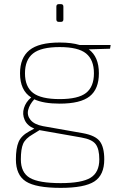

<svg xmlns="http://www.w3.org/2000/svg" viewBox="-20 -698 585 930"><path d="M275 -592H265Q253 -592 253 -604V-666Q253 -678 265 -678H275Q287 -678 287 -666V-604Q287 -592 275 -592ZM513 -462 410 -459Q459 -423 459 -343Q459 -267 414.5 -231.5Q370 -196 269 -196Q191 -196 146 -217Q123 -192 116.5 -165.5Q110 -139 128 -117Q146 -95 188 -87L381 -53Q442 -42 463.5 -13.5Q485 15 485 74Q485 150 437 181Q389 212 274 212Q154 212 105.5 181Q57 150 57 74Q57 20 70 -10.5Q83 -41 122 -62L146 -75Q112 -89 99.5 -117Q87 -145 96 -174.5Q105 -204 131 -226Q77 -260 77 -343Q77 -418 122.5 -455Q168 -492 269 -492Q327 -492 366 -480H516ZM397 -248Q435 -278 435 -343Q435 -408 397 -439Q359 -470 269 -470Q179 -470 140 -439Q101 -408 101 -343Q101 -278 140 -248Q179 -218 269 -218Q359 -218 397 -248ZM172 -68 138 -47Q103 -27 92 -1.5Q81 24 81 74Q81 138 124.5 163.5Q168 189 274 189Q376 189 418.5 163Q461 137 461 74Q461 24 443.5 0.5Q426 -23 374 -32L175 -67Z"/></svg>

Font: Exo 2.0 Thin
Style: Regular
Weight: 250
Designer: Natanael Gama
Version: Version 1.001;PS 001.001;hotconv 1.0.70;makeotf.lib2.5.58329